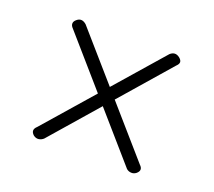

<svg xmlns="http://www.w3.org/2000/svg" viewBox="-75 -626 633 569"><g transform="rotate(20 241.0 -341.0)"><path d="M78.5 -157.5Q63.5 -171 79 -185L373 -521.5Q380 -528 387.5 -528.5Q395 -529 403 -523Q411 -516.5 411.2 -510.2Q411.5 -504 403.5 -496.5L110 -159.5Q103 -153.5 94.8 -152.5Q86.5 -151.5 78.5 -157.5ZM402.5 -158Q395 -152 386.2 -152.8Q377.5 -153.5 371.5 -159L78.5 -495Q71.5 -502 71.8 -509Q72 -516 79.5 -522Q93.5 -534 109.5 -520L403 -184Q410 -177.5 410 -171Q410 -164.5 402.5 -158Z"/></g></svg>

Font: Fraunces 48pt
Style: Regular
Weight: 400
Version: Version 1.000;[b76b70a41]